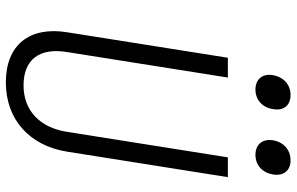

<svg xmlns="http://www.w3.org/2000/svg" viewBox="-194 -784 989 640"><g transform="rotate(90 300.0 -464.5)"><path d="M497 -822C531 -822 556 -845 562 -880C568 -916 549 -939 515 -939C480 -939 454 -916 448 -880C443 -845 462 -822 497 -822ZM279 -822C313 -822 339 -845 344 -880C351 -916 332 -939 297 -939C263 -939 237 -916 231 -880C225 -845 245 -822 279 -822ZM255 10C379 10 466 -69 486 -194L571 -730H505L420 -194C406 -104 350 -49 265 -49C178 -49 139 -103 154 -194L239 -730H173L88 -194C68 -69 130 10 255 10Z"/></g></svg>

Font: JetBrains Mono ExtraLight
Style: Italic
Weight: 240
Italic angle: -9°
Monospace: yes
Designer: Philipp Nurullin, Konstantin Bulenkov
Foundry: JetBrains
Version: Version 2.305